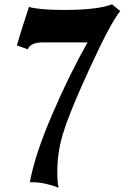

<svg xmlns="http://www.w3.org/2000/svg" viewBox="-20 -776 591 888"><path d="M536 -725Q490 -668 394 -458Q303 -260 276 -172Q245 -80 245 19Q245 66 251 92Q185 67 132 67Q132 67 118 67Q141 -60 221.5 -247Q302 -434 385 -580H180Q120 -580 109 -548L58 -566Q72 -617 114 -744Q162 -730 276 -730Q432 -730 498 -756Z"/></svg>

Font: Ponomar Unicode TT
Style: Regular
Weight: 400
Designer: Vladislav V. Dorosh, Yuri A.W. Shardt, Nikita Simmons, Aleksandr Andreev
Foundry: Ponomar Project
Version: 1.1